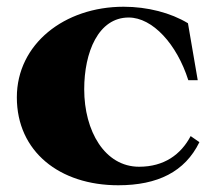

<svg xmlns="http://www.w3.org/2000/svg" viewBox="-20 -535 645 570"><path d="M331 15C448 15 529 -25 572 -113L546 -131C517 -76 467 -40 393 -40C291 -40 230 -146 230 -270C230 -380 272 -483 362 -483C433 -483 505 -404 539 -297H567L538 -466C487 -497 418 -515 347 -515C171 -515 30 -404 30 -246C30 -85 157 15 331 15Z"/></svg>

Font: Sprat
Style: Bold
Weight: 700
Designer: Ethan Nakache
Foundry: Collletttivo
Version: Version 2.000;Glyphs 3.2 (3217)